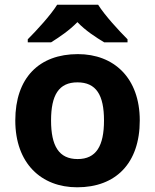

<svg xmlns="http://www.w3.org/2000/svg" viewBox="-20 -786 659 816"><path d="M397 -766H223C195 -721 135 -656 98 -619V-606H197C232 -628 274 -656 309 -692C343 -656 388 -627 423 -606H522V-619C486 -655 425 -721 397 -766ZM574 -274C574 -455 464 -556 311 -556C146 -556 45 -455 45 -274C45 -92 155 10 308 10C472 10 574 -92 574 -274ZM197 -274C197 -382 230 -436 309 -436C389 -436 422 -382 422 -274C422 -166 389 -110 310 -110C230 -110 197 -166 197 -274Z"/></svg>

Font: Noto Sans Gujarati
Style: Bold
Weight: 700
Designer: Jelle Bosma - Monotype Design Team, Universal Thirst
Foundry: Monotype Imaging Inc.
Version: Version 2.106